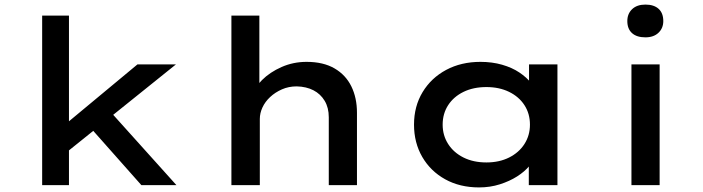

<svg xmlns="http://www.w3.org/2000/svg" viewBox="-20 -808 3067 838"><path d="M269 -142 255 -257 580 -527H748ZM164 0V-740H281V0ZM597 0 355 -273 438 -347 750 0Z M990 0V-740H1112V-393L1077 -385Q1089 -424 1123.5 -458.5Q1158 -493 1209 -515.5Q1260 -538 1318 -538Q1391 -538 1440 -509.5Q1489 -481 1513.5 -431Q1538 -381 1538 -316V0H1415V-296Q1415 -338 1397 -368Q1379 -398 1348 -414Q1317 -430 1275 -431Q1240 -431 1210.5 -418Q1181 -405 1159 -384.5Q1137 -364 1125.5 -339Q1114 -314 1114 -289V0H1052Q1025 0 1009.5 0Q994 0 990 0Z M2071 10Q1987 10 1923 -25.5Q1859 -61 1823 -123Q1787 -185 1787 -264Q1787 -344 1824.5 -406Q1862 -468 1927.5 -503Q1993 -538 2077 -538Q2128 -538 2171.5 -525.5Q2215 -513 2247 -491.5Q2279 -470 2298.5 -445Q2318 -420 2321 -394L2289 -395V-527H2413V0H2288V-139L2315 -134Q2312 -110 2291 -84.5Q2270 -59 2237 -38Q2204 -17 2161.5 -3.5Q2119 10 2071 10ZM2103 -99Q2159 -99 2202 -120.5Q2245 -142 2269 -179.5Q2293 -217 2293 -264Q2293 -312 2269 -349Q2245 -386 2202 -407Q2159 -428 2103 -428Q2046 -428 2003 -407Q1960 -386 1936 -349Q1912 -312 1912 -264Q1912 -217 1936 -179.5Q1960 -142 2003 -120.5Q2046 -99 2103 -99Z M2736 0V-527H2859V0ZM2797 -645Q2759 -645 2738.5 -663.5Q2718 -682 2718 -716Q2718 -748 2739 -768Q2760 -788 2797 -788Q2834 -788 2854.5 -769.5Q2875 -751 2875 -716Q2875 -685 2854 -665Q2833 -645 2797 -645Z"/></svg>

Font: Lexend Mega Medium
Style: Regular
Weight: 500
Version: Version 1.007